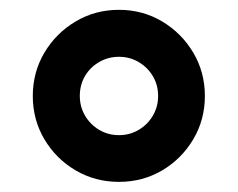

<svg xmlns="http://www.w3.org/2000/svg" viewBox="-20 -752 474 383"><path d="M217.3 -389.2Q169.9 -389.2 130.9 -412.1Q91.8 -435.1 68.6 -474.1Q45.4 -513.2 45.4 -560.5Q45.4 -607.9 68.6 -647Q91.8 -686 130.9 -709.2Q169.9 -732.4 217.3 -732.4Q264.6 -732.4 303.5 -709.2Q342.3 -686 365.5 -647Q388.7 -607.9 388.7 -560.5Q388.7 -513.2 365.5 -474.1Q342.3 -435.1 303.5 -412.1Q264.6 -389.2 217.3 -389.2ZM217.3 -482.4Q238.8 -482.4 256.6 -492.9Q274.4 -503.4 284.9 -521.2Q295.4 -539.1 295.4 -560.5Q295.4 -582.5 284.9 -600.1Q274.4 -617.7 256.6 -628.2Q238.8 -638.7 217.3 -638.7Q195.8 -638.7 177.7 -628.2Q159.7 -617.7 149.4 -600.1Q139.2 -582.5 139.2 -560.5Q139.2 -539.1 149.7 -521.2Q160.2 -503.4 178 -492.9Q195.8 -482.4 217.3 -482.4Z"/></svg>

Font: Inter Cardless Display
Style: Bold
Weight: 700
Designer: Rasmus Andersson
Foundry: rsms
Version: Version 4.001;git-9221beed3